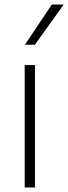

<svg xmlns="http://www.w3.org/2000/svg" viewBox="-20 -828 302 848"><path d="M89 0V-540.5H134.5V0ZM90 -630.5 209 -808H261.5L134 -630.5Z"/></svg>

Font: Encode Sans SmExp XLt
Style: Regular
Weight: 200
Width: 6
Designer: Multiple Designers
Foundry: Impallari Type
Version: Version 3.002; ttfautohint (v1.8.3) -l 8 -r 50 -G 200 -x 14 